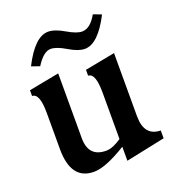

<svg xmlns="http://www.w3.org/2000/svg" viewBox="-130 -796 827 912"><g transform="rotate(-20 283.5 -340.0)"><path d="M358.4 14.6V-56.2Q251.5 9.8 192.4 9.8Q76.2 9.8 76.2 -147V-330.1Q76.2 -429.2 38.1 -429.2V-458.5L191.4 -487.8V-160.2Q191.4 -64.5 280.8 -64.5Q313.5 -64.5 358.4 -95.2V-330.1Q358.4 -428.7 321.3 -428.7V-458.5L473.6 -487.8V-168.9Q473.6 -67.4 556.6 -66.4V-26.9ZM122.6 -548.8 81.5 -563.5Q146 -690.4 213.4 -690.4Q246.6 -690.4 293 -663.1Q339.4 -635.7 366.7 -635.7Q408.7 -635.7 441.9 -695.3L482.9 -679.7Q418.5 -553.7 351.1 -553.7Q318.8 -553.7 272.5 -581.5Q226.1 -609.4 196.8 -609.4Q160.6 -609.4 122.6 -548.8Z"/></g></svg>

Font: Kelvinch
Style: Bold
Weight: 700
Designer: Paul James Miller
Foundry: High-Logic / Made with FontCreator
Version: Version 3.501;March 28, 2021;FontCreator 13.0.0.2683 64-bit